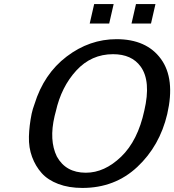

<svg xmlns="http://www.w3.org/2000/svg" viewBox="-20 -906 858 946"><path d="M422 -790 444 -886H540L518 -790ZM628 -790 650 -886H746L724 -790ZM136 -346Q141 -369 150 -393Q196 -542 308.5 -627.5Q421 -713 554 -713Q702 -713 773 -615.5Q844 -518 804 -344Q767 -187 656.5 -83.5Q546 20 386 20Q319 20 267.5 0.5Q216 -19 185.5 -53Q155 -87 138 -133Q121 -179 122.5 -233Q124 -287 136 -346ZM255 -357Q255 -356 252.5 -347.5Q250 -339 249 -334Q221 -215 260 -135Q304 -55 403 -55Q495 -55 577 -134Q659 -213 691 -361Q725 -506 673 -578Q629 -639 537 -639Q430 -639 356 -558.5Q282 -478 255 -357Z"/></svg>

Font: Coval
Style: Medium Italic
Weight: 500
Foundry: Context Ltd
Version: Version 001.000